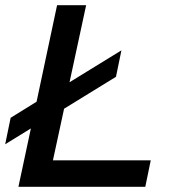

<svg xmlns="http://www.w3.org/2000/svg" viewBox="-27 -720 682 740"><path d="M44 0 92 -225 -7 -164 14 -266 114 -328 193 -700H305L241 -403L441 -526L420 -424L220 -301L177 -102H554L533 0Z"/></svg>

Font: Rosa Sans Medium
Style: Italic
Weight: 500
Italic angle: -12°
Designer: Pentagram / MCKL
Foundry: Pentagram / MCKL
Version: Version 1.005;September 16, 2019;FontCreator 11.5.0.2425 64-